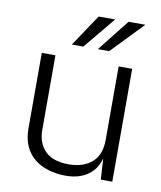

<svg xmlns="http://www.w3.org/2000/svg" viewBox="-83 -789 728 866"><g transform="rotate(10 281.5 -356.5)"><path d="M274 10Q231 9.5 194.8 -1.8Q158.5 -13 131.5 -35.2Q104.5 -57.5 89.5 -91.2Q74.5 -125 74.5 -170V-517H137V-174Q137 -115.5 172.5 -79.2Q208 -43 281.5 -43Q346.5 -43 386.5 -77Q426.5 -111 426.5 -181V-517H488.5V0H436L430 -96.5Q421 -61.5 399.5 -37.8Q378 -14 346.2 -1.8Q314.5 10.5 274 10ZM298.5 -723 201.5 -577.5H254L374.5 -723ZM435.5 -723 320.5 -577.5H372.5L512.5 -723Z"/></g></svg>

Font: Public Sans ExtraLight
Style: Regular
Weight: 250
Designer: The Public Sans Project Authors: Dan O. Williams and USWDS (Libre Franklin designed by Pablo Impallari and Rodrigo Fuenz
Version: Version 1.007